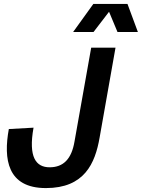

<svg xmlns="http://www.w3.org/2000/svg" viewBox="-20 -943 723 979"><path d="M214 16C410 16 465 -109 488 -242L569 -700H445L360 -222C345 -132 303 -90 233 -90C163 -90 124 -142 151 -292L25 -285C-3 -132 17 16 214 16ZM353 -780H457L536 -883L579 -780H683L630 -923H456Z"/></svg>

Font: Uncut Sans Semibold
Style: Italic
Weight: 600
Italic angle: -10°
Designer: Kasper Nordkvist
Foundry: Uncut Type
Version: Version 1.111;FEAKit 1.0